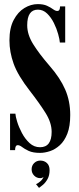

<svg xmlns="http://www.w3.org/2000/svg" viewBox="-20 -731 386 935"><path d="M175 13.5Q140.5 13.5 120 4Q99.5 -5.5 87.8 -14.8Q76 -24 66.5 -24Q53.5 -24 53.5 0H29V-177.5H55Q55.5 -165 63.5 -138.5Q71.5 -112 86.8 -83.2Q102 -54.5 124 -34.2Q146 -14 175 -14Q231.5 -14 231.5 -89Q231.5 -133.5 201.8 -181Q172 -228.5 125 -289Q67 -363.5 46.5 -420.5Q26 -477.5 26 -534.5Q26 -595 46.8 -634Q67.5 -673 99 -692Q130.5 -711 164 -711Q191.5 -711 209.2 -702.8Q227 -694.5 238.5 -686Q250 -677.5 259 -677.5Q265.5 -677.5 268.8 -682.2Q272 -687 272.5 -700H297.5V-524H271.5Q270.5 -538.5 263.2 -565Q256 -591.5 242.5 -618.8Q229 -646 209.5 -665Q190 -684 164.5 -684Q112.5 -684 112.5 -608Q112.5 -563 141.2 -516.5Q170 -470 221 -411Q273 -351.5 297.5 -295Q322 -238.5 322 -171Q322 -116 308 -80.2Q294 -44.5 271.5 -24Q249 -3.5 223.5 5Q198 13.5 175 13.5ZM170 184 155.5 166Q165 162 176.5 152Q188 142 192 130.5Q185.5 136.5 176 136.5Q158.5 136.5 146.2 124Q134 111.5 134 93.5Q134 75.5 146.2 63.2Q158.5 51 176.5 51Q195.5 51 208.5 63Q221.5 75 221.5 97.5Q221.5 123 211.8 140.5Q202 158 189.8 168.5Q177.5 179 170 184Z"/></svg>

Font: Imbue 50pt ExtraBold
Style: Regular
Weight: 800
Designer: Tyler Finck
Foundry: Etcetera Type Company
Version: Version 1.102; ttfautohint (v1.8.3)